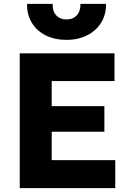

<svg xmlns="http://www.w3.org/2000/svg" viewBox="-20 -977 675 997"><path d="M82.5 0V-700H574.5V-556H248.5V-426H522V-293H248.5V-145.5H578.5V0ZM325.5 -770Q263 -770 216.5 -793.8Q170 -817.5 144.8 -859.5Q119.5 -901.5 120.5 -957H253.5Q251.5 -920.5 271.2 -898.2Q291 -876 325.5 -876Q360 -876 379.5 -898.2Q399 -920.5 397.5 -957H530.5Q531.5 -902.5 505.8 -860.2Q480 -818 433.2 -794Q386.5 -770 325.5 -770Z"/></svg>

Font: Geologica Roman
Style: Bold
Weight: 700
Designer: Sindre Bremnes, Frode Helland
Foundry: Monokrom Skriftforlag AS
Version: Version 1.010;gftools[0.9.28]